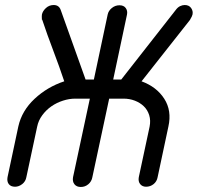

<svg xmlns="http://www.w3.org/2000/svg" viewBox="-20 -744 788 765"><path d="M280 -351Q256 -351 231 -343Q206 -335 185 -320.5Q164 -306 148.5 -285Q133 -264 128 -239L85 -38Q82 -21 68.5 -10.5Q55 0 40 0Q23 0 15 -10.5Q7 -21 10 -38L53 -240Q67 -303 118 -350.5Q169 -398 236 -420Q216 -480 192 -543Q168 -606 148 -666L147 -665Q146 -680 147 -686Q150 -700 163 -712Q176 -724 194 -724Q215 -724 222 -704L321 -427H354L409 -686Q412 -701 425.5 -712Q439 -723 456 -723Q473 -723 481 -712Q489 -701 486 -686L431 -427H463L680 -704Q688 -715 697.5 -719.5Q707 -724 716 -724Q733 -724 741.5 -712Q750 -700 747 -686Q746 -680 737 -665L738 -666L544 -420Q604 -398 634.5 -350.5Q665 -303 651 -240L608 -38Q605 -21 592 -10.5Q579 0 562 0Q547 0 538.5 -10.5Q530 -21 533 -38L576 -239Q581 -264 574.5 -285Q568 -306 553 -320.5Q538 -335 517 -343Q496 -351 472 -351H415L348 -38Q345 -21 332 -10Q319 1 302 1Q285 1 276.5 -10Q268 -21 271 -38L338 -351Z"/></svg>

Font: VDS Compensated
Style: Light Italic
Weight: 300
Italic angle: -12°
Designer: artmaker
Foundry: artmaker
Version: Version 1.000 2012 initial release